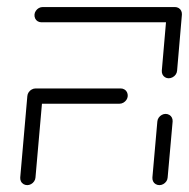

<svg xmlns="http://www.w3.org/2000/svg" viewBox="-20 -539 550 559"><path d="M104.1 -259.3 83.3 -22.2Q83 -16.3 79.4 -11.1Q75.9 -5.9 70.6 -3Q65.2 0 59.3 0Q53.3 0 48.3 -3Q43.3 -5.9 40.9 -11.1Q38.5 -16.3 38.9 -22.2L59.6 -259.3ZM351.9 -259.3Q351.5 -253.3 348 -248.1Q344.4 -243 339.1 -240Q333.7 -237 327.8 -237H80Q74.1 -237 69.1 -240Q64.1 -243 61.7 -248.1Q59.3 -253.3 59.6 -259.3Q60 -265.2 63.5 -270.4Q67 -275.6 72.4 -278.5Q77.8 -281.5 83.7 -281.5H331.5Q337.4 -281.5 342.4 -278.5Q347.4 -275.6 349.8 -270.4Q352.2 -265.2 351.9 -259.3ZM444.1 0Q438.1 0 433.1 -3Q428.1 -5.9 425.7 -11.1Q423.3 -16.3 423.7 -22.2L438.1 -185.2Q438.5 -191.1 442 -196.3Q445.6 -201.5 450.9 -204.4Q456.3 -207.4 462.2 -207.4Q468.1 -207.4 473.1 -204.4Q478.1 -201.5 480.6 -196.3Q483 -191.1 482.6 -185.2L468.1 -22.2Q467.8 -16.3 464.3 -11.1Q460.7 -5.9 455.4 -3Q450 0 444.1 0ZM80.4 -496.3Q80.7 -502.2 84.3 -507.4Q87.8 -512.6 93.1 -515.6Q98.5 -518.5 104.4 -518.5H489.3L485.6 -474.1H100.7Q94.8 -474.1 89.8 -477Q84.8 -480 82.4 -485.2Q80 -490.4 80.4 -496.3ZM471.1 -311.1Q465.2 -311.1 460.4 -314.1Q455.6 -317 453.1 -322.2Q450.7 -327.4 451.1 -333.3L465.2 -496.3Q465.6 -502.2 469.1 -507.4Q472.6 -512.6 478 -515.6Q483.3 -518.5 489.3 -518.5Q495.2 -518.5 500.2 -515.6Q505.2 -512.6 507.6 -507.4Q510 -502.2 509.6 -496.3L495.6 -333.3Q495.2 -327.4 491.7 -322.2Q488.1 -317 482.6 -314.1Q477 -311.1 471.1 -311.1Z"/></svg>

Font: 26F Galaxy Sans Oblique
Style: Regular
Weight: 400
Italic angle: -5°
Designer: C₂₉H₂₅N₃O₅
Version: Version 1.200;FEAKit 1.0